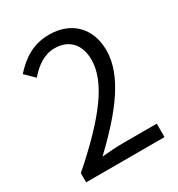

<svg xmlns="http://www.w3.org/2000/svg" viewBox="-177 -862 908 978"><g transform="rotate(-30 277.5 -373.0)"><path d="M44 0H505V-79H302C265 -79 220 -75 182 -72C354 -235 470 -384 470 -531C470 -661 387 -746 256 -746C163 -746 99 -704 40 -639L93 -587C134 -636 185 -672 245 -672C336 -672 380 -611 380 -527C380 -401 274 -255 44 -54Z"/></g></svg>

Font: Noto Sans CJK JP
Style: Regular
Weight: 400
Designer: Ryoko NISHIZUKA 西塚涼子 (kana, bopomofo & ideographs); Paul D. Hunt (Latin, Greek & Cyrillic); Sandoll Communications 산돌커뮤니
Foundry: Adobe
Version: Version 2.004;hotconv 1.0.118;makeotfexe 2.5.65603